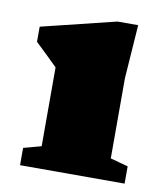

<svg xmlns="http://www.w3.org/2000/svg" viewBox="-66 -594 569 651"><g transform="rotate(10 218.0 -268.5)"><path d="M358 -537 345 -352V-76L406 -59.5V0H46V-59.5L107 -76V-347.5Q99 -355.5 76 -377.8Q53 -400 30 -422V-474L287 -537Z"/></g></svg>

Font: Newsreader Caption ExtraBold
Style: Regular
Weight: 800
Designer: Hugues Gentile
Foundry: Production Type
Version: Version 1.001